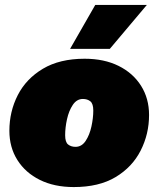

<svg xmlns="http://www.w3.org/2000/svg" viewBox="-20 -748 643 778"><path d="M279 10Q200 10 141.5 -19Q83 -48 50.5 -99.5Q18 -151 18 -218Q18 -296 52 -362.5Q86 -429 154 -469.5Q222 -510 323 -510Q402 -510 460.5 -481Q519 -452 551.5 -400.5Q584 -349 584 -282Q584 -205 550 -138Q516 -71 448.5 -30.5Q381 10 279 10ZM286 -153Q311 -153 327 -177Q343 -201 350.5 -235.5Q358 -270 358 -300Q358 -328 346 -337.5Q334 -347 316 -347Q291 -347 275 -323Q259 -299 251.5 -265Q244 -231 244 -200Q244 -172 256 -162.5Q268 -153 286 -153ZM366 -728H575L425 -550H264Z"/></svg>

Font: Prodigy Sans Black
Style: Italic
Weight: 900
Italic angle: -13°
Designer: Wei Huang
Foundry: Wei Huang
Version: Version 1.003; ttfautohint (v1.8.3)